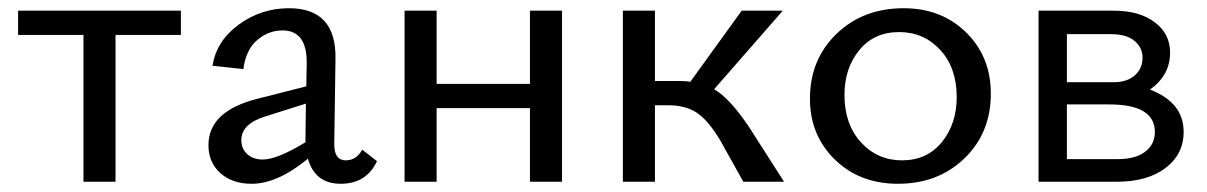

<svg xmlns="http://www.w3.org/2000/svg" viewBox="-20 -442 2935 467"><path d="M420 -416V-357H261V0H183V-357H24V-416Z M861 -78 897 -50Q871 5 809 5Q746 5 729 -56Q655 5 592 5Q545 5 516 -21Q487 -47 487 -89Q487 -172 607 -202L725 -232L726 -288Q727 -368 667 -368Q633 -368 605.5 -344.5Q578 -321 572 -274L497 -282Q506 -342 560.5 -382Q615 -422 683 -422Q798 -422 796 -299L793 -91Q793 -52 821 -52Q847 -52 861 -78ZM619 -54Q654 -54 723 -96V-104L724 -190L626 -159Q567 -141 567 -101Q567 -80 581.5 -67Q596 -54 619 -54Z M1269 -416H1347V0H1269V-179H1042V0H964V-416H1042V-238H1269Z M1802 -133 1887 0H1788L1731 -102Q1702 -150 1674.5 -168Q1647 -186 1605 -186H1573V0H1495V-416H1573V-245H1630Q1650 -245 1659 -243L1784 -416H1884L1717 -225Q1755 -203 1802 -133Z M2164 5Q2071 5 2010.5 -54Q1950 -113 1950 -202Q1950 -297 2014.5 -359.5Q2079 -422 2178 -422Q2270 -422 2330 -363Q2390 -304 2390 -214Q2390 -119 2326 -57Q2262 5 2164 5ZM2174 -52Q2235 -52 2271 -96.5Q2307 -141 2307 -206Q2307 -277 2267 -320.5Q2227 -364 2167 -364Q2106 -364 2070 -320Q2034 -276 2034 -211Q2034 -140 2074 -96Q2114 -52 2174 -52Z M2777 -224Q2859 -193 2859 -121Q2859 -67 2815 -33.5Q2771 0 2697 0H2506V-416H2690Q2751 -416 2788.5 -388Q2826 -360 2826 -314Q2826 -259 2777 -224ZM2681 -359H2575V-242H2689Q2721 -242 2740 -258.5Q2759 -275 2759 -302Q2759 -326 2739.5 -342.5Q2720 -359 2681 -359ZM2699 -55Q2742 -55 2765.5 -73Q2789 -91 2789 -121Q2789 -188 2678 -188H2575V-55Z"/></svg>

Font: EauTest Medium
Style: Regular
Weight: 500
Designer: Christian Thalmann (Catharsis Fonts)
Version: Version 0.001;PS 000.001;hotconv 1.0.88;makeotf.lib2.5.64775